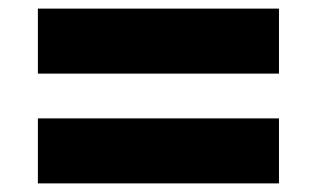

<svg xmlns="http://www.w3.org/2000/svg" viewBox="-20 -573 736 446"><path d="M68 -553V-402H628V-553ZM628 -147V-298H68V-147Z"/></svg>

Font: Poppins
Style: Bold
Weight: 700
Designer: Ninad Kale (Devanagari), Jonny Pinhorn (Latin)
Foundry: Indian Type Foundry
Version: 4.004